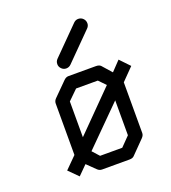

<svg xmlns="http://www.w3.org/2000/svg" viewBox="-120 -783 733 822"><g transform="rotate(-20 246.0 -372.5)"><path d="M179 -541Q179 -554 188 -563L308 -684Q317 -693 329 -693Q342 -693 351 -684Q360 -675 360 -662Q360 -650 351 -641L231 -520Q222 -511 209 -511Q197 -511 188 -520Q179 -529 179 -541ZM348 -385 318 -416H219L175 -373V-210ZM359 -311 189 -141 217 -110H318L359 -152ZM420 -371V-140Q420 -129 410 -119L351 -59Q344 -52 330 -52H205Q193 -52 184 -61L146 -98L105 -57L63 -99L115 -151V-385Q115 -397 124 -406L185 -467Q195 -477 206 -477H331Q346 -477 353 -470L391 -427L432 -470L474 -426Z"/></g></svg>

Font: IBM 3270 Semi-Condensed
Style: Condensed
Weight: 400
Monospace: yes
Version: Version 2.3.1